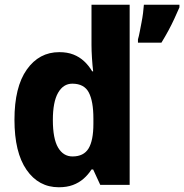

<svg xmlns="http://www.w3.org/2000/svg" viewBox="-20 -780 777 810"><path d="M228 10Q143 10 92 -63.5Q41 -137 41 -275Q41 -413 93 -486.5Q145 -560 230 -560Q264 -560 289.5 -550Q315 -540 334.5 -522Q354 -504 369 -479H373Q370 -504 368 -535Q366 -566 366 -591V-760H527V0H403L373 -65H366Q352 -43 332.5 -26Q313 -9 287.5 0.5Q262 10 228 10ZM286 -120Q333 -120 353.5 -153.5Q374 -187 374 -258V-280Q374 -353 354.5 -390Q335 -427 285 -427Q247 -427 225 -388.5Q203 -350 203 -274Q203 -195 225 -157.5Q247 -120 286 -120ZM737 -749Q727 -726 715.5 -701Q704 -676 690.5 -651Q677 -626 661 -600H562V-614Q566 -627 569.5 -646Q573 -665 577 -685Q581 -705 583.5 -725Q586 -745 587 -760H737Z"/></svg>

Font: Noto Sans Khmer SemiCondensed ExtraBold
Style: Regular
Weight: 800
Width: 4
Designer: Danh Hong and the Monotype Design Team
Foundry: Monotype Imaging Inc.
Version: Version 2.004